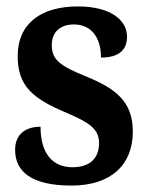

<svg xmlns="http://www.w3.org/2000/svg" viewBox="-20 -567 460 597"><path d="M202 10C326 10 393 -55 393 -158C393 -252 339 -292 246 -330C167 -362 141 -381 141 -427C141 -467 167 -491 210 -491C260 -491 294 -455 294 -388C349 -388 375 -411 375 -453C375 -501 329 -547 222 -547C110 -547 35 -496 35 -392C35 -299 83 -260 185 -217C258 -186 288 -166 288 -122C288 -78 263 -47 205 -47C142 -47 106 -92 106 -173C65 -173 27 -154 27 -101C27 -34 77 10 202 10Z"/></svg>

Font: Noto Serif Myanmar Condensed
Style: Bold
Weight: 700
Width: 3
Designer: Ben Mitchell and the Monotype Design Team
Foundry: Monotype Imaging Inc.
Version: Version 2.106